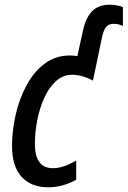

<svg xmlns="http://www.w3.org/2000/svg" viewBox="-20 -784 541 814"><path d="M184 10Q112 10 71.5 -34.5Q31 -79 31 -165Q31 -229 46 -296Q61 -363 91.5 -420.5Q122 -478 168.5 -513.5Q215 -549 278 -549Q286 -549 293.5 -548Q301 -547 308 -546L331 -651Q343 -709 370.5 -736.5Q398 -764 445 -764Q462 -764 476.5 -761Q491 -758 501 -754V-674Q493 -678 483 -680.5Q473 -683 462 -683Q443 -683 432 -672Q421 -661 414 -633L374 -442Q355 -453 332 -460Q309 -467 286 -467Q248 -467 218.5 -441Q189 -415 169 -372Q149 -329 138.5 -277Q128 -225 128 -174Q128 -71 204 -71Q228 -71 252.5 -79.5Q277 -88 303 -103V-22Q279 -8 248.5 1Q218 10 184 10Z"/></svg>

Font: Noto Sans Condensed Medium
Style: Italic
Weight: 500
Width: 3
Italic angle: -12°
Designer: Monotype Design Team
Foundry: Monotype Imaging Inc.
Version: Version 2.013; ttfautohint (v1.8.4.7-5d5b)